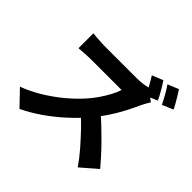

<svg xmlns="http://www.w3.org/2000/svg" viewBox="-217 -1115 1433 1433"><g transform="rotate(45 500.0 -398.5)"><path d="M772 -837Q785 -818 800.5 -792.5Q816 -767 829.5 -742Q843 -717 850 -700L763 -663Q747 -694 726 -732.5Q705 -771 685 -802ZM901 -872Q914 -853 929.5 -827.5Q945 -802 959 -777.5Q973 -753 981 -736L894 -699Q879 -730 857 -769.5Q835 -809 815 -837ZM823 -654Q817 -645 805 -624.5Q793 -604 785 -587Q765 -540 734.5 -482Q704 -424 665.5 -365.5Q627 -307 583 -256Q527 -191 459 -129Q391 -67 316 -15Q241 37 164 74L49 -46Q130 -76 206.5 -123Q283 -170 348 -224.5Q413 -279 458 -330Q492 -367 520.5 -408.5Q549 -450 571 -491Q593 -532 603 -565Q593 -565 567.5 -565Q542 -565 509.5 -565Q477 -565 441.5 -565Q406 -565 373 -565Q340 -565 314.5 -565Q289 -565 278 -565Q257 -565 233 -563.5Q209 -562 188 -560.5Q167 -559 155 -558V-715Q171 -713 194.5 -711.5Q218 -710 241 -708.5Q264 -707 278 -707Q292 -707 319.5 -707Q347 -707 381.5 -707Q416 -707 453 -707Q490 -707 524 -707Q558 -707 584 -707Q610 -707 621 -707Q657 -707 687 -711.5Q717 -716 733 -721ZM596 -347Q635 -316 678.5 -275Q722 -234 765.5 -190Q809 -146 846 -105Q883 -64 907 -35L780 75Q744 22 697 -32.5Q650 -87 598 -141.5Q546 -196 492 -244Z"/></g></svg>

Font: Noto Sans JP Thin ExtraBold
Style: Regular
Weight: 800
Version: Version 2.004-H2;hotconv 1.0.118;makeotfexe 2.5.65603